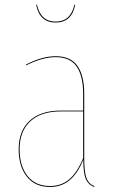

<svg xmlns="http://www.w3.org/2000/svg" viewBox="-20 -758 469 788"><path d="M128.4 -738.3H131.8Q147 -669.4 208.5 -669.4Q270 -669.4 285.2 -738.3H288.6Q274.4 -665.5 208.5 -665.5Q142.6 -665.5 128.4 -738.3ZM325.7 -108.4Q325.7 -53.2 334.5 -28.3Q343.3 -3.4 368.2 5.9L366.7 9.3Q340.8 -1 331.3 -25.4Q321.8 -49.8 321.8 -102.5Q299.3 -46.9 266.1 -18.8Q232.9 9.3 185.1 9.3Q123.5 9.3 90.1 -33.2Q56.6 -75.7 56.6 -145Q56.6 -221.2 101.8 -262.7Q147 -304.2 230 -304.2H321.3V-372.6Q321.3 -445.8 294.7 -484.6Q268.1 -523.4 208.5 -523.4Q153.3 -523.4 87.4 -489.7L86.9 -493.2Q152.3 -527.3 208.5 -527.3Q270 -527.3 297.9 -487.5Q325.7 -447.8 325.7 -372.6ZM185.1 5.4Q232.9 5.4 265.6 -23.4Q298.3 -52.2 321.3 -109.4V-300.8H230.5Q148.4 -300.8 104.5 -260.3Q60.5 -219.7 60.5 -145Q60.5 -77.1 93 -35.9Q125.5 5.4 185.1 5.4Z"/></svg>

Font: Fira Sans Compressed Four
Style: Regular
Weight: 100
Width: 1
Designer: Carrois Corporate & Edenspiekermann AG
Foundry: Carrois Corporate GbR & Edenspiekermann AG
Version: Version 4.203;PS 004.203;hotconv 1.0.88;makeotf.lib2.5.64775